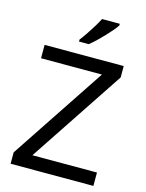

<svg xmlns="http://www.w3.org/2000/svg" viewBox="-137 -1026 846 1109"><g transform="rotate(15 286.0 -472.0)"><path d="M533 0H38V-68L414 -634H50V-714H523V-646L147 -80H533ZM438 -934Q429 -920 412 -900Q395 -880 374.5 -858.5Q354 -837 333.5 -817.5Q313 -798 295 -784H237V-796Q252 -815 269.5 -841Q287 -867 304 -894.5Q321 -922 332 -944H438Z"/></g></svg>

Font: Noto Sans Hebrew
Style: Regular
Weight: 400
Designer: Monotype Design Team
Foundry: Monotype Imaging Inc.
Version: Version 2.003